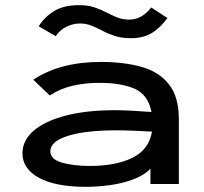

<svg xmlns="http://www.w3.org/2000/svg" viewBox="-20 -713 790 744"><path d="M314 11Q195 11 131 -24Q67 -59 67 -119Q67 -169 110.5 -206.5Q154 -244 234.5 -265Q315 -286 426 -286Q454 -286 491.5 -284Q529 -282 567 -279Q554 -346 502 -369Q450 -392 365 -392Q309 -392 260.5 -380.5Q212 -369 173 -343L109 -404Q212 -473 371 -473Q460 -473 528 -454Q596 -435 634.5 -386.5Q673 -338 673 -251V0H563V-59Q536 -32 492.5 -16.5Q449 -1 401.5 5Q354 11 314 11ZM175 -127Q175 -96 219.5 -83Q264 -70 329 -70Q429 -70 493 -101.5Q557 -133 569 -203Q535 -205 497.5 -206.5Q460 -208 432 -208Q311 -208 243 -186.5Q175 -165 175 -127ZM566 -684 629 -643Q598 -602 565.5 -583.5Q533 -565 488 -565Q452 -565 425.5 -573.5Q399 -582 377.5 -593.5Q356 -605 335 -613.5Q314 -622 290 -622Q264 -622 238.5 -610Q213 -598 196 -573L130 -611Q152 -647 189.5 -670Q227 -693 286 -693Q321 -693 346 -684.5Q371 -676 392 -665Q413 -654 434 -645.5Q455 -637 481 -637Q529 -637 566 -684Z"/></svg>

Font: Inconsolata ExtraExpanded SemiBold
Style: Regular
Weight: 600
Width: 8
Monospace: yes
Designer: Raph Levien, Cyreal, Brenton Simpson
Foundry: Raph Levien, Cyreal, Google
Version: Version 3.001; ttfautohint (v1.8.2.53-6de2)